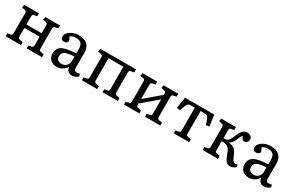

<svg xmlns="http://www.w3.org/2000/svg" viewBox="127 -1588 4049 2669"><g transform="rotate(30 2151.5 -253.5)"><path d="M52 0V-47L100 -56Q116 -59 121 -68.5Q126 -78 126 -104V-407Q126 -430 121 -438.5Q116 -447 101 -450L48 -461L58 -507H293V-460L245 -451Q229 -448 224 -438.5Q219 -429 219 -403V-286H463V-407Q463 -430 458 -438.5Q453 -447 438 -450L385 -461L395 -507H630V-460L582 -451Q566 -448 561 -438.5Q556 -429 556 -403V-100Q556 -77 561 -68.5Q566 -60 581 -57L634 -46V0H389V-47L437 -56Q453 -59 458 -68.5Q463 -78 463 -104V-230H219V-100Q219 -77 224 -68.5Q229 -60 244 -57L297 -46V0Z M874 14Q811 14 772.5 -23Q734 -60 734 -121Q734 -176 761.5 -210Q789 -244 852 -261.5Q915 -279 1021 -284V-352Q1021 -414 995 -442Q969 -470 913 -470Q886 -470 859.5 -461.5Q833 -453 821 -440Q847 -397 847 -384Q847 -365 831.5 -352Q816 -339 793 -339Q736 -339 736 -391Q736 -426 762.5 -455.5Q789 -485 832.5 -503Q876 -521 927 -521Q1114 -521 1114 -341V-100Q1114 -56 1159 -56Q1170 -56 1181 -58Q1192 -60 1206 -64L1216 -26Q1198 -9 1172 2.5Q1146 14 1124 14Q1038 14 1029 -75Q973 14 874 14ZM912 -55Q959 -55 990 -85.5Q1021 -116 1021 -161V-232Q924 -232 877.5 -207.5Q831 -183 831 -132Q831 -96 853 -75.5Q875 -55 912 -55Z M1275 0V-47L1324 -56Q1341 -59 1345 -68Q1349 -77 1349 -109V-412Q1349 -431 1342.5 -438.5Q1336 -446 1319 -449L1269 -459L1279 -507H1851V-458L1802 -449Q1786 -446 1779.5 -439.5Q1773 -433 1773 -414V-105Q1773 -79 1779 -69.5Q1785 -60 1803 -56L1851 -46V0H1606V-47L1655 -56Q1672 -59 1676 -67.5Q1680 -76 1680 -109V-451H1442V-105Q1442 -80 1448 -70Q1454 -60 1472 -56L1520 -46V0Z M1951 0V-47L1999 -56Q2015 -59 2020 -68.5Q2025 -78 2025 -104V-407Q2025 -430 2020 -438.5Q2015 -447 2000 -450L1947 -461L1957 -507H2192V-460L2144 -451Q2128 -448 2123 -438.5Q2118 -429 2118 -403V-186L2362 -393V-407Q2362 -430 2357 -438.5Q2352 -447 2337 -450L2284 -461L2294 -507H2529V-460L2481 -451Q2465 -448 2460 -438.5Q2455 -429 2455 -403V-100Q2455 -77 2460 -68.5Q2465 -60 2480 -57L2533 -46V0H2288V-47L2336 -56Q2352 -59 2357 -68.5Q2362 -78 2362 -104V-321L2118 -114V-100Q2118 -77 2123 -68.5Q2128 -60 2143 -57L2196 -46V0Z M2751 0V-47L2799 -56Q2815 -59 2820 -68.5Q2825 -78 2825 -104V-455H2789Q2761 -455 2744.5 -453Q2728 -451 2717.5 -442.5Q2707 -434 2698.5 -415Q2690 -396 2678 -363L2663 -321L2611 -328L2637 -507H3106L3132 -328L3080 -321L3064 -367Q3050 -409 3039.5 -427.5Q3029 -446 3010.5 -450.5Q2992 -455 2954 -455H2918V-100Q2918 -78 2923 -69Q2928 -60 2943 -57L2996 -46V0Z M3655 7Q3627 7 3608 -3Q3589 -13 3573 -41Q3557 -69 3537 -122Q3521 -165 3507 -188Q3493 -211 3474 -221Q3455 -231 3425 -236Q3416 -238 3405.5 -238Q3395 -238 3381 -238V-100Q3381 -77 3386 -68.5Q3391 -60 3406 -57L3459 -46V0H3214V-47L3262 -56Q3278 -59 3283 -68.5Q3288 -78 3288 -104V-407Q3288 -430 3283 -438.5Q3278 -447 3263 -450L3210 -461L3220 -507H3455V-460L3407 -451Q3391 -448 3386 -438.5Q3381 -429 3381 -403V-286Q3414 -286 3435 -293Q3455 -301 3472 -326.5Q3489 -352 3511 -408Q3534 -467 3563.5 -494Q3593 -521 3634 -521Q3668 -521 3690.5 -501Q3713 -481 3713 -451Q3713 -428 3694.5 -409Q3676 -390 3653 -390Q3636 -390 3623.5 -402.5Q3611 -415 3596 -449Q3586 -438 3578 -423Q3570 -408 3556 -373Q3540 -333 3522.5 -310.5Q3505 -288 3479 -273V-270Q3532 -266 3566 -241.5Q3600 -217 3621 -163Q3644 -104 3661.5 -81.5Q3679 -59 3700 -59Q3705 -59 3711.5 -61Q3718 -63 3734 -69L3744 -33Q3702 7 3655 7Z M3956 14Q3893 14 3854.5 -23Q3816 -60 3816 -121Q3816 -176 3843.5 -210Q3871 -244 3934 -261.5Q3997 -279 4103 -284V-352Q4103 -414 4077 -442Q4051 -470 3995 -470Q3968 -470 3941.5 -461.5Q3915 -453 3903 -440Q3929 -397 3929 -384Q3929 -365 3913.5 -352Q3898 -339 3875 -339Q3818 -339 3818 -391Q3818 -426 3844.5 -455.5Q3871 -485 3914.5 -503Q3958 -521 4009 -521Q4196 -521 4196 -341V-100Q4196 -56 4241 -56Q4252 -56 4263 -58Q4274 -60 4288 -64L4298 -26Q4280 -9 4254 2.5Q4228 14 4206 14Q4120 14 4111 -75Q4055 14 3956 14ZM3994 -55Q4041 -55 4072 -85.5Q4103 -116 4103 -161V-232Q4006 -232 3959.5 -207.5Q3913 -183 3913 -132Q3913 -96 3935 -75.5Q3957 -55 3994 -55Z"/></g></svg>

Font: Text Regular
Style: Regular
Weight: 400
Designer: Latin by Veronika Burian and Jose Scaglione. Greek by Irene Vlachou. Cyrillic by Vera Evstafieva.
Foundry: TypeTogether
Version: Version 3.002